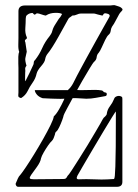

<svg xmlns="http://www.w3.org/2000/svg" viewBox="-20 -719 531 739"><path d="M50 0Q45 0 42 -5Q39 -10 41 -14Q45 -23 48.5 -31.5Q52 -40 59 -47Q65 -54 79.5 -75.5Q94 -97 111.5 -125.5Q129 -154 146 -184Q163 -214 174.5 -237.5Q186 -261 187 -271Q197 -280 207.5 -298.5Q218 -317 226 -334.5Q234 -352 234 -358Q234 -365 242 -373Q254 -384 261.5 -398.5Q269 -413 276 -427Q278 -431 288.5 -450.5Q299 -470 314.5 -498.5Q330 -527 347 -557.5Q364 -588 378.5 -614Q393 -640 401 -654Q405 -662 396 -665.5Q387 -669 381 -667Q379 -666 377.5 -663Q376 -660 374 -659Q352 -664 348.5 -665.5Q345 -667 338 -667H292Q284 -667 276 -663Q268 -659 258 -659Q254 -655 249.5 -652.5Q245 -650 243 -646Q238 -637 227.5 -618Q217 -599 205 -577.5Q193 -556 181.5 -538Q170 -520 163 -512Q156 -503 154 -492Q153 -481 138.5 -464.5Q124 -448 121 -436Q117 -417 105.5 -401Q94 -385 86 -368Q82 -360 76 -353.5Q70 -347 62 -342Q61 -341 56.5 -343Q52 -345 51 -347Q50 -351 50.5 -355Q51 -359 51 -363V-458Q51 -462 50.5 -474.5Q50 -487 50.5 -500.5Q51 -514 54 -519Q50 -529 50.5 -547.5Q51 -566 51 -573V-676Q51 -698 77 -698H405Q410 -698 415 -699Q420 -700 425 -698Q432 -696 439 -693.5Q446 -691 450 -686Q454 -682 448 -676Q442 -670 439 -665Q432 -653 425.5 -640Q419 -627 411 -616Q407 -609 406 -600Q405 -591 398 -585Q392 -580 385 -565.5Q378 -551 371.5 -536.5Q365 -522 360 -516Q353 -509 352 -498.5Q351 -488 341 -480Q338 -477 325.5 -456.5Q313 -436 296.5 -407.5Q280 -379 264 -349.5Q248 -320 237 -299.5Q226 -279 225 -275Q224 -269 219 -255.5Q214 -242 208 -229.5Q202 -217 197 -213Q193 -210 192.5 -206.5Q192 -203 191 -200Q189 -194 186.5 -187.5Q184 -181 179 -176Q174 -172 165 -159Q156 -146 148 -132Q140 -118 138 -110Q136 -96 122 -76.5Q108 -57 100 -46Q93 -36 95 -32.5Q97 -29 110 -29L223 -30Q230 -30 233 -32Q236 -34 240 -42Q244 -45 256 -63.5Q268 -82 284.5 -108Q301 -134 317.5 -161Q334 -188 347 -210.5Q360 -233 366 -243Q371 -251 374.5 -258.5Q378 -266 385 -271Q391 -277 391 -281Q393 -297 403 -310Q413 -323 419 -338Q421 -345 428.5 -348Q436 -351 443 -349Q449 -347 450 -345Q451 -342 451 -337V-19Q451 0 430 0ZM79 -409Q85 -420 93.5 -438Q102 -456 107 -467Q110 -472 110 -478Q110 -484 115 -488Q132 -510 142.5 -534Q153 -558 171 -580Q174 -585 176 -587.5Q178 -590 179 -593Q183 -609 190.5 -621.5Q198 -634 206 -646Q213 -653 219 -665Q212 -670 192 -669.5Q172 -669 158 -660Q156 -658 147.5 -661Q139 -664 130.5 -666.5Q122 -669 119 -666Q113 -660 109.5 -665Q106 -670 103 -669Q91 -668 83 -660Q81 -659 80 -654.5Q79 -650 79 -647Q79 -631 77.5 -611Q76 -591 83 -576Q85 -571 80 -568Q75 -565 76 -560Q78 -557 78.5 -550.5Q79 -544 83 -520Q79 -504 77.5 -495Q76 -486 82 -466Q76 -459 77 -452.5Q78 -446 77 -440Q77 -430 76.5 -416Q76 -402 79 -409ZM288 -29Q315 -30 333 -29Q351 -28 370.5 -28Q390 -28 419 -30Q421 -33 422 -42.5Q423 -52 424 -78.5Q425 -105 425.5 -155.5Q426 -206 426 -290Q425 -290 411 -267.5Q397 -245 377 -211.5Q357 -178 336 -142.5Q315 -107 299 -79.5Q283 -52 278 -43Q274 -35 276 -31.5Q278 -28 288 -29ZM190 -339Q186 -339 175 -339.5Q164 -340 154.5 -340.5Q145 -341 144 -341Q129 -346 121.5 -355.5Q114 -365 114 -372H232Q244 -372 244 -372Q244 -372 246 -372Q248 -372 263 -372Q277 -373 277.5 -372.5Q278 -372 291 -372Q304 -372 318.5 -372.5Q333 -373 346 -373Q353 -373 359 -372.5Q365 -372 371 -371Q376 -370 377.5 -367Q379 -364 385 -363Q391 -363 391 -356.5Q391 -350 385 -349Q367 -346 349 -342.5Q331 -339 312 -339Q305 -339 287 -340.5Q269 -342 255 -341Q237 -340 227.5 -339Q218 -338 190 -339Z"/></svg>

Font: Sankofa Display
Style: Regular
Weight: 400
Designer: Batsirai Madzonga
Foundry: Batsirai Madzonga
Version: Version 1.000; ttfautohint (v1.8.4.7-5d5b)